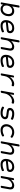

<svg xmlns="http://www.w3.org/2000/svg" viewBox="2950 -3636 696 6636"><g transform="rotate(90 3298.0 -318.0)"><path d="M209 -645.5Q189.5 -645.5 179.9 -638.2Q170.4 -630.9 167.5 -613.8L64 -26.9Q61 -9.8 67.6 -2.4Q74.2 4.9 93.3 4.9H94.2Q113.3 4.9 121.3 -2.2Q129.4 -9.3 132.3 -26.9L141.6 -77.1Q190.9 10.7 290.5 10.7Q340.3 10.7 382.6 -6.6Q424.8 -23.9 453.4 -52.5Q481.9 -81.1 502 -118.2Q522 -155.3 531.2 -194.3Q540.5 -233.4 540.5 -272.5Q540.5 -359.4 491.9 -410.6Q443.4 -461.9 363.8 -461.9Q272.9 -461.9 201.7 -391.6L240.7 -613.8Q243.7 -630.9 236.8 -638.2Q230 -645.5 210 -645.5ZM465.8 -268.1Q465.8 -230 454.1 -193.4Q442.4 -156.7 421.1 -127.2Q399.9 -97.7 366.5 -79.6Q333 -61.5 293.5 -61.5Q236.3 -61.5 202.6 -94.7Q168.9 -127.9 168.9 -187Q168.9 -217.3 176.8 -246.6Q184.6 -275.9 200 -301.8Q215.3 -327.6 236.8 -347.2Q258.3 -366.7 287.8 -378.2Q317.4 -389.6 351.1 -389.6Q406.2 -389.6 436 -356.7Q465.8 -323.7 465.8 -268.1Z M674.8 -172.9Q674.8 -86.9 724.1 -38.1Q773.4 10.7 864.7 10.7Q919.4 10.7 975.3 -1.2Q1031.2 -13.2 1074.7 -32.2Q1105.5 -45.9 1094.7 -81.1Q1088.9 -99.1 1077.9 -105.5Q1066.9 -111.8 1055.2 -105Q966.3 -60.1 872.1 -60.1Q749 -60.1 749 -176.3Q749 -268.1 802 -329.6Q855 -391.1 945.3 -391.1Q996.6 -391.1 1024.4 -370.4Q1052.2 -349.6 1052.2 -317.4Q1052.2 -294.9 1041.3 -283.2Q1030.3 -271.5 1002.9 -268.6L738.8 -238.3L722.7 -169.9L1018.1 -200.7Q1127.4 -212.4 1127.4 -319.8Q1127.4 -381.8 1079.8 -421.9Q1032.2 -461.9 952.6 -461.9Q871.6 -461.9 807.6 -423.3Q743.7 -384.8 709.2 -318.8Q674.8 -252.9 674.8 -172.9Z M1413.1 -645.5Q1393.6 -645.5 1384 -638.2Q1374.5 -630.9 1371.6 -613.8L1268.1 -26.9Q1265.1 -9.8 1272 -2.4Q1278.8 4.9 1298.8 4.9H1299.8Q1319.3 4.9 1328.9 -2.4Q1338.4 -9.8 1341.3 -26.9L1370.6 -191.4Q1379.9 -245.1 1414.6 -291.5Q1449.2 -337.9 1494.1 -363.8Q1539.1 -389.6 1581.1 -389.6Q1618.7 -389.6 1637.2 -371.8Q1655.8 -354 1655.8 -321.8Q1655.8 -311 1653.3 -295.4L1606 -26.9Q1603 -9.8 1609.9 -2.4Q1616.7 4.9 1636.7 4.9H1637.7Q1657.2 4.9 1666.7 -2.4Q1676.3 -9.8 1679.2 -26.9L1727.1 -297.9Q1730.5 -316.4 1730.5 -335Q1730.5 -393.1 1694.6 -427.5Q1658.7 -461.9 1596.2 -461.9Q1545.9 -461.9 1493.2 -433.1Q1440.4 -404.3 1399.4 -356.9L1444.8 -613.8Q1447.8 -630.9 1440.9 -638.2Q1434.1 -645.5 1414.1 -645.5Z M1874 -172.9Q1874 -86.9 1923.3 -38.1Q1972.7 10.7 2064 10.7Q2118.7 10.7 2174.6 -1.2Q2230.5 -13.2 2273.9 -32.2Q2304.7 -45.9 2293.9 -81.1Q2288.1 -99.1 2277.1 -105.5Q2266.1 -111.8 2254.4 -105Q2165.5 -60.1 2071.3 -60.1Q1948.2 -60.1 1948.2 -176.3Q1948.2 -268.1 2001.2 -329.6Q2054.2 -391.1 2144.5 -391.1Q2195.8 -391.1 2223.6 -370.4Q2251.5 -349.6 2251.5 -317.4Q2251.5 -294.9 2240.5 -283.2Q2229.5 -271.5 2202.1 -268.6L1938 -238.3L1921.9 -169.9L2217.3 -200.7Q2326.7 -212.4 2326.7 -319.8Q2326.7 -381.8 2279.1 -421.9Q2231.4 -461.9 2151.9 -461.9Q2070.8 -461.9 2006.8 -423.3Q1942.9 -384.8 1908.4 -318.8Q1874 -252.9 1874 -172.9Z M2637.7 -316.9 2657.2 -424.3Q2660.2 -441.4 2653.6 -448.7Q2647 -456.1 2627.9 -456.1H2627Q2607.9 -456.1 2599.9 -449Q2591.8 -441.9 2588.9 -424.3L2518.6 -26.9Q2515.6 -9.8 2522.5 -2.4Q2529.3 4.9 2549.3 4.9H2550.3Q2569.8 4.9 2579.3 -2.4Q2588.9 -9.8 2591.8 -26.9L2610.4 -131.8Q2622.1 -199.7 2662.4 -258.1Q2702.6 -316.4 2757.8 -350.1Q2813 -383.8 2869.1 -383.8Q2895.5 -383.8 2921.4 -375Q2949.7 -364.7 2960.9 -404.8Q2971.7 -442.4 2944.8 -451.7Q2914.1 -461.9 2882.8 -461.9Q2817.9 -461.9 2755.4 -424.3Q2692.9 -386.7 2637.7 -316.9Z M3237.3 -316.9 3256.8 -424.3Q3259.8 -441.4 3253.2 -448.7Q3246.6 -456.1 3227.5 -456.1H3226.6Q3207.5 -456.1 3199.5 -449Q3191.4 -441.9 3188.5 -424.3L3118.2 -26.9Q3115.2 -9.8 3122.1 -2.4Q3128.9 4.9 3148.9 4.9H3149.9Q3169.4 4.9 3179 -2.4Q3188.5 -9.8 3191.4 -26.9L3210 -131.8Q3221.7 -199.7 3262 -258.1Q3302.2 -316.4 3357.4 -350.1Q3412.6 -383.8 3468.8 -383.8Q3495.1 -383.8 3521 -375Q3549.3 -364.7 3560.5 -404.8Q3571.3 -442.4 3544.4 -451.7Q3513.7 -461.9 3482.4 -461.9Q3417.5 -461.9 3355 -424.3Q3292.5 -386.7 3237.3 -316.9Z M3709.5 -312Q3709.5 -273.4 3730 -248.8Q3750.5 -224.1 3785.6 -213.4Q3819.3 -203.1 3882.8 -197.3Q3946.3 -191.4 3970.2 -186.5Q4022.9 -175.3 4022.9 -138.2Q4022.9 -126 4016.6 -113.5Q4010.3 -101.1 3996.6 -88.4Q3982.9 -75.7 3955.8 -67.9Q3928.7 -60.1 3892.1 -60.1Q3789.6 -60.1 3716.3 -106Q3690.4 -122.1 3671.4 -87.4Q3653.3 -54.7 3680.7 -38.1Q3759.8 10.7 3884.8 10.7Q3933.6 10.7 3972.4 0.2Q4011.2 -10.3 4034.7 -26.9Q4058.1 -43.5 4073.7 -64.9Q4089.4 -86.4 4095.2 -106.4Q4101.1 -126.5 4101.1 -146.5Q4101.1 -187.5 4079.8 -212.9Q4058.6 -238.3 4022.5 -249Q3989.7 -258.8 3926.5 -264.6Q3863.3 -270.5 3840.8 -274.9Q3787.6 -285.2 3787.6 -319.8Q3787.6 -349.1 3817.9 -370.1Q3848.1 -391.1 3904.8 -391.1Q3999.5 -391.1 4070.3 -350.6Q4097.2 -335.4 4114.7 -370.6Q4131.8 -404.3 4104 -419.4Q4025.4 -461.9 3909.2 -461.9Q3813.5 -461.9 3761.5 -418.5Q3709.5 -375 3709.5 -312Z M4272.5 -185.5Q4272.5 -99.6 4326.7 -44.4Q4380.9 10.7 4473.1 10.7Q4526.4 10.7 4581.1 -2.7Q4635.7 -16.1 4677.2 -39.6Q4708 -56.6 4691.4 -89.4Q4674.8 -122.1 4646.5 -105.5Q4570.8 -61.5 4481 -61.5Q4419.4 -61.5 4383.8 -97.2Q4348.1 -132.8 4348.1 -190.9Q4348.1 -271.5 4404.5 -330.6Q4460.9 -389.6 4543.5 -389.6Q4624.5 -389.6 4689.5 -342.8Q4700.2 -334 4712.9 -336.9Q4725.6 -339.8 4734.9 -356Q4752.4 -386.7 4722.7 -407.7Q4646.5 -461.9 4548.8 -461.9Q4488.3 -461.9 4435.8 -438.7Q4383.3 -415.5 4347.9 -377.2Q4312.5 -338.9 4292.5 -289.1Q4272.5 -239.3 4272.5 -185.5Z M5010.7 -645.5Q4991.2 -645.5 4981.7 -638.2Q4972.2 -630.9 4969.2 -613.8L4865.7 -26.9Q4862.8 -9.8 4869.6 -2.4Q4876.5 4.9 4896.5 4.9H4897.5Q4917 4.9 4926.5 -2.4Q4936 -9.8 4939 -26.9L4968.3 -191.4Q4977.5 -245.1 5012.2 -291.5Q5046.9 -337.9 5091.8 -363.8Q5136.7 -389.6 5178.7 -389.6Q5216.3 -389.6 5234.9 -371.8Q5253.4 -354 5253.4 -321.8Q5253.4 -311 5251 -295.4L5203.6 -26.9Q5200.7 -9.8 5207.5 -2.4Q5214.4 4.9 5234.4 4.9H5235.4Q5254.9 4.9 5264.4 -2.4Q5273.9 -9.8 5276.9 -26.9L5324.7 -297.9Q5328.1 -316.4 5328.1 -335Q5328.1 -393.1 5292.2 -427.5Q5256.3 -461.9 5193.8 -461.9Q5143.6 -461.9 5090.8 -433.1Q5038.1 -404.3 4997.1 -356.9L5042.5 -613.8Q5045.4 -630.9 5038.6 -638.2Q5031.7 -645.5 5011.7 -645.5Z M5471.7 -172.9Q5471.7 -86.9 5521 -38.1Q5570.3 10.7 5661.6 10.7Q5716.3 10.7 5772.2 -1.2Q5828.1 -13.2 5871.6 -32.2Q5902.3 -45.9 5891.6 -81.1Q5885.7 -99.1 5874.8 -105.5Q5863.8 -111.8 5852.1 -105Q5763.2 -60.1 5668.9 -60.1Q5545.9 -60.1 5545.9 -176.3Q5545.9 -268.1 5598.9 -329.6Q5651.9 -391.1 5742.2 -391.1Q5793.5 -391.1 5821.3 -370.4Q5849.1 -349.6 5849.1 -317.4Q5849.1 -294.9 5838.1 -283.2Q5827.1 -271.5 5799.8 -268.6L5535.6 -238.3L5519.5 -169.9L5814.9 -200.7Q5924.3 -212.4 5924.3 -319.8Q5924.3 -381.8 5876.7 -421.9Q5829.1 -461.9 5749.5 -461.9Q5668.5 -461.9 5604.5 -423.3Q5540.5 -384.8 5506.1 -318.8Q5471.7 -252.9 5471.7 -172.9Z M6190.4 -349.6 6203.6 -424.3Q6206.5 -441.4 6200 -448.7Q6193.4 -456.1 6174.3 -456.1H6173.3Q6154.3 -456.1 6146.2 -449Q6138.2 -441.9 6135.3 -424.3L6064.9 -26.9Q6062 -9.8 6068.8 -2.4Q6075.7 4.9 6095.7 4.9H6096.7Q6116.2 4.9 6125.7 -2.4Q6135.3 -9.8 6138.2 -26.9L6167.5 -191.4Q6176.8 -245.1 6211.4 -291.5Q6246.1 -337.9 6291 -363.8Q6335.9 -389.6 6377.9 -389.6Q6415.5 -389.6 6434.1 -371.8Q6452.6 -354 6452.6 -321.8Q6452.6 -311 6450.2 -295.4L6402.8 -26.9Q6399.9 -9.8 6406.7 -2.4Q6413.6 4.9 6433.6 4.9H6434.6Q6454.1 4.9 6463.6 -2.4Q6473.1 -9.8 6476.1 -26.9L6523.9 -297.9Q6527.3 -316.4 6527.3 -335Q6527.3 -393.1 6491.5 -427.5Q6455.6 -461.9 6393.1 -461.9Q6340.8 -461.9 6286.1 -430.9Q6231.4 -399.9 6190.4 -349.6Z"/></g></svg>

Font: Courier Prime Sans
Style: Regular
Weight: 300
Italic angle: -10°
Designer: Alan Dague-Greene
Foundry: Quote-Unquote Apps
Version: Version 3.23